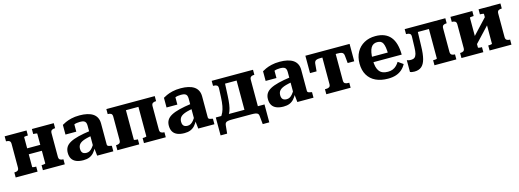

<svg xmlns="http://www.w3.org/2000/svg" viewBox="-4 -1414 6578 2433"><g transform="rotate(-15 3285.0 -197.0)"><path d="M93 -116V-424Q93 -453 78 -463.5Q63 -474 36 -474H33V-540H320V-474H316Q307 -474 296 -473Q285 -472 277 -470.5Q269 -469 269 -465V-75Q269 -72 277 -69.5Q285 -67 296 -66.5Q307 -66 316 -66H320V0H33V-66H36Q63 -66 78 -76.5Q93 -87 93 -116ZM441 -75V-465Q441 -469 433 -470.5Q425 -472 414 -473Q403 -474 394 -474H390V-540H677V-474H674Q648 -474 632.5 -463.5Q617 -453 617 -424V-116Q617 -87 632.5 -76.5Q648 -66 674 -66H677V0H390V-66H394Q403 -66 414 -67Q425 -68 433 -70Q441 -72 441 -75ZM202 -241V-319H512V-241Z M1098 -327V-262Q1052 -254 1020 -245Q988 -236 967.5 -225Q947 -214 935.5 -201Q924 -188 919 -172.5Q914 -157 914 -139Q914 -114 922 -98.5Q930 -83 945.5 -76Q961 -69 982 -69Q1004 -69 1022.5 -79Q1041 -89 1059.5 -111Q1078 -133 1097 -167L1103 -115Q1083 -72 1057.5 -44Q1032 -16 999 -2.5Q966 11 921 11Q866 11 828 -4.5Q790 -20 770.5 -51.5Q751 -83 751 -131Q751 -174 770 -205Q789 -236 830.5 -258.5Q872 -281 937.5 -297.5Q1003 -314 1098 -327ZM1102 0 1090 -110 1083 -109V-400Q1083 -423 1076 -439Q1069 -455 1051.5 -462.5Q1034 -470 1001 -470Q955 -470 924.5 -457.5Q894 -445 882 -429Q875 -435 874.5 -443Q874 -451 880 -459Q886 -467 897 -472.5Q908 -478 925 -478V-362H783V-489Q799 -499 830 -513.5Q861 -528 908 -539.5Q955 -551 1018 -551Q1072 -551 1116 -541Q1160 -531 1191 -510.5Q1222 -490 1238.5 -457.5Q1255 -425 1255 -381V-106Q1255 -95 1261 -89Q1267 -83 1278.5 -80Q1290 -77 1308 -74L1314 -72V0Z M1427 -116V-424Q1427 -453 1412 -463.5Q1397 -474 1370 -474H1367V-540H1603V-75Q1603 -72 1611 -70Q1619 -68 1630 -67Q1641 -66 1650 -66H1654V0H1367V-66H1370Q1397 -66 1412 -76.5Q1427 -87 1427 -116ZM1767 -75V-540H2002V-474H2000Q1974 -474 1958 -463.5Q1942 -453 1942 -424V-116Q1942 -87 1958 -76.5Q1974 -66 2000 -66H2002V0H1716V-66H1719Q1729 -66 1740 -67Q1751 -68 1759 -70Q1767 -72 1767 -75ZM1532 -462V-540H1842V-462Z M2424 -327V-262Q2378 -254 2346 -245Q2314 -236 2293.5 -225Q2273 -214 2261.5 -201Q2250 -188 2245 -172.5Q2240 -157 2240 -139Q2240 -114 2248 -98.5Q2256 -83 2271.5 -76Q2287 -69 2308 -69Q2330 -69 2348.5 -79Q2367 -89 2385.5 -111Q2404 -133 2423 -167L2429 -115Q2409 -72 2383.5 -44Q2358 -16 2325 -2.5Q2292 11 2247 11Q2192 11 2154 -4.5Q2116 -20 2096.5 -51.5Q2077 -83 2077 -131Q2077 -174 2096 -205Q2115 -236 2156.5 -258.5Q2198 -281 2263.5 -297.5Q2329 -314 2424 -327ZM2428 0 2416 -110 2409 -109V-400Q2409 -423 2402 -439Q2395 -455 2377.5 -462.5Q2360 -470 2327 -470Q2281 -470 2250.5 -457.5Q2220 -445 2208 -429Q2201 -435 2200.5 -443Q2200 -451 2206 -459Q2212 -467 2223 -472.5Q2234 -478 2251 -478V-362H2109V-489Q2125 -499 2156 -513.5Q2187 -528 2234 -539.5Q2281 -551 2344 -551Q2398 -551 2442 -541Q2486 -531 2517 -510.5Q2548 -490 2564.5 -457.5Q2581 -425 2581 -381V-106Q2581 -95 2587 -89Q2593 -83 2604.5 -80Q2616 -77 2634 -74L2640 -72V0Z M3055 -34V-540H3291V-474H3288Q3271 -474 3258 -469.5Q3245 -465 3238 -454.5Q3231 -444 3231 -424V-34ZM2850 -462V-540H3128V-462ZM3221 48Q3220 29 3210.5 18.5Q3201 8 3181 4Q3161 0 3127 0H2870Q2836 0 2816 4Q2796 8 2787 18.5Q2778 29 2776 48L2765 157H2679V-78H3318V157H3232ZM2809 -308 2814 -424Q2815 -453 2799.5 -463.5Q2784 -474 2757 -474H2749V-540H2907L2896 -304Q2893 -239 2886 -192Q2879 -145 2866.5 -111Q2854 -77 2833 -53H2733Q2759 -85 2774 -118.5Q2789 -152 2797.5 -197Q2806 -242 2809 -308Z M3724 -327V-262Q3678 -254 3646 -245Q3614 -236 3593.5 -225Q3573 -214 3561.5 -201Q3550 -188 3545 -172.5Q3540 -157 3540 -139Q3540 -114 3548 -98.5Q3556 -83 3571.5 -76Q3587 -69 3608 -69Q3630 -69 3648.5 -79Q3667 -89 3685.5 -111Q3704 -133 3723 -167L3729 -115Q3709 -72 3683.5 -44Q3658 -16 3625 -2.5Q3592 11 3547 11Q3492 11 3454 -4.5Q3416 -20 3396.5 -51.5Q3377 -83 3377 -131Q3377 -174 3396 -205Q3415 -236 3456.5 -258.5Q3498 -281 3563.5 -297.5Q3629 -314 3724 -327ZM3728 0 3716 -110 3709 -109V-400Q3709 -423 3702 -439Q3695 -455 3677.5 -462.5Q3660 -470 3627 -470Q3581 -470 3550.5 -457.5Q3520 -445 3508 -429Q3501 -435 3500.5 -443Q3500 -451 3506 -459Q3512 -467 3523 -472.5Q3534 -478 3551 -478V-362H3409V-489Q3425 -499 3456 -513.5Q3487 -528 3534 -539.5Q3581 -551 3644 -551Q3698 -551 3742 -541Q3786 -531 3817 -510.5Q3848 -490 3864.5 -457.5Q3881 -425 3881 -381V-106Q3881 -95 3887 -89Q3893 -83 3904.5 -80Q3916 -77 3934 -74L3940 -72V0Z M4272 -462V-540H4558V-312H4472L4462 -413Q4460 -431 4452 -442Q4444 -453 4426.5 -457.5Q4409 -462 4379 -462ZM4263 -462H4157Q4127 -462 4109.5 -457.5Q4092 -453 4083.5 -442Q4075 -431 4073 -413L4064 -312H3978V-540H4263ZM4355 -114Q4355 -86 4370.5 -76Q4386 -66 4413 -66H4427V0H4108V-66H4122Q4149 -66 4164.5 -76Q4180 -86 4180 -114V-540H4355Z M4789 -267Q4789 -214 4798.5 -177Q4808 -140 4826.5 -117Q4845 -94 4873 -83.5Q4901 -73 4938 -73Q4976 -73 5003.5 -85Q5031 -97 5051.5 -117.5Q5072 -138 5087 -163L5154 -116Q5133 -76 5100 -47Q5067 -18 5022 -3Q4977 12 4916 12Q4824 12 4756.5 -20Q4689 -52 4652 -114.5Q4615 -177 4615 -266Q4615 -352 4650.5 -416Q4686 -480 4750 -515.5Q4814 -551 4897 -551Q4964 -551 5013 -531Q5062 -511 5094.5 -472Q5127 -433 5143.5 -374.5Q5160 -316 5161 -238H4747V-309H5019L4998 -281Q4997 -338 4991 -375Q4985 -412 4974 -433Q4963 -454 4944.5 -462.5Q4926 -471 4900 -471Q4874 -471 4853.5 -460.5Q4833 -450 4818.5 -426.5Q4804 -403 4796.5 -363.5Q4789 -324 4789 -267Z M5341 -288 5345 -424Q5346 -453 5330.5 -463.5Q5315 -474 5289 -474H5281V-540H5435L5427 -278Q5425 -175 5408 -111Q5391 -47 5355.5 -17.5Q5320 12 5262 12Q5244 12 5228 9Q5212 6 5205 2V-153Q5211 -150 5225.5 -146.5Q5240 -143 5260 -143Q5288 -143 5305.5 -156.5Q5323 -170 5331.5 -201.5Q5340 -233 5341 -288ZM5578 -75V-540H5814V-474H5812Q5785 -474 5769.5 -463.5Q5754 -453 5754 -424V-116Q5754 -87 5769.5 -76.5Q5785 -66 5812 -66H5814V0H5527V-66H5531Q5540 -66 5551 -66.5Q5562 -67 5570 -69.5Q5578 -72 5578 -75ZM5375 -462V-540H5654V-462Z M5941 -116V-424Q5941 -453 5926 -463.5Q5911 -474 5884 -474H5881V-540H6168V-474H6164Q6155 -474 6144 -473Q6133 -472 6125 -470.5Q6117 -469 6117 -465V-75Q6117 -72 6125 -69.5Q6133 -67 6144 -66.5Q6155 -66 6164 -66H6168V0H5881V-66H5884Q5911 -66 5926 -76.5Q5941 -87 5941 -116ZM6301 -75V-465Q6301 -469 6293 -470.5Q6285 -472 6274 -473Q6263 -474 6254 -474H6250V-540H6537V-474H6535Q6508 -474 6492.5 -463.5Q6477 -453 6477 -424V-116Q6477 -87 6492.5 -76.5Q6508 -66 6534 -66H6537V0H6250V-66H6254Q6263 -66 6274 -67Q6285 -68 6293 -70Q6301 -72 6301 -75ZM6104 -106 6054 -159 6313 -436 6363 -382Z"/></g></svg>

Font: Roboto Serif
Style: Bold
Weight: 700
Designer: Greg Gazdowicz
Foundry: Commercial Type
Version: Version 1.008